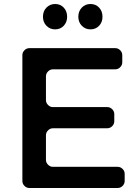

<svg xmlns="http://www.w3.org/2000/svg" viewBox="-20 -941 696 961"><path d="M316 -857Q316 -830 299 -812Q282 -794 256 -794Q230 -794 212.5 -812Q195 -830 195 -857Q195 -885 212.5 -903Q230 -921 256 -921Q282 -921 299 -903Q316 -885 316 -857ZM493 -857Q493 -830 476 -812Q459 -794 433 -794Q407 -794 389.5 -812Q372 -830 372 -857Q372 -885 389.5 -903Q407 -921 433 -921Q459 -921 476 -903Q493 -885 493 -857ZM592 -629Q592 -615 581.5 -604.5Q571 -594 557 -594H245Q231 -594 220.5 -583.5Q210 -573 210 -559V-440Q210 -426 220.5 -415.5Q231 -405 245 -405H517Q531 -405 541.5 -394.5Q552 -384 552 -370V-334Q552 -320 541.5 -309.5Q531 -299 517 -299H245Q231 -299 220.5 -288.5Q210 -278 210 -264V-141Q210 -127 220.5 -116.5Q231 -106 245 -106H569Q583 -106 593.5 -95.5Q604 -85 604 -71V-35Q604 -21 593.5 -10.5Q583 0 569 0H127Q113 0 102.5 -10.5Q92 -21 92 -35V-665Q92 -679 102.5 -689.5Q113 -700 127 -700H557Q571 -700 581.5 -689.5Q592 -679 592 -665Z"/></svg>

Font: Trueno
Style: Round
Weight: 400
Designer: Julieta Ulanovsky, Jasper
Foundry: Julieta Ulanovsky, Cannot Into Space Fonts
Version: Version 3.001